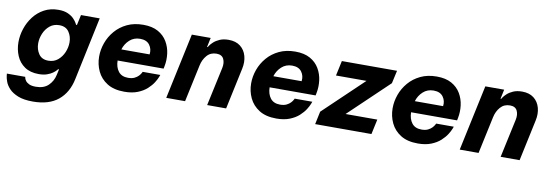

<svg xmlns="http://www.w3.org/2000/svg" viewBox="-58 -926 4358 1525"><g transform="rotate(10 2120.5 -163.5)"><path d="M239 213Q165 213 119 194.5Q73 176 47.5 149Q22 122 12 94.5Q2 67 0 48.5Q-2 30 -2 30H146Q146 30 148 39.5Q150 49 159 61.5Q168 74 187.5 83.5Q207 93 242 93Q306 93 342.5 58Q379 23 390 -29L400 -75H393Q393 -75 384.5 -65Q376 -55 358 -42Q340 -29 312.5 -19.5Q285 -10 247 -10Q178 -10 133 -41Q88 -72 66.5 -123Q45 -174 45 -232Q45 -287 63 -341.5Q81 -396 115.5 -441Q150 -486 200 -513Q250 -540 315 -540Q361 -540 391.5 -526Q422 -512 439.5 -493.5Q457 -475 464.5 -461Q472 -447 472 -447H479L497 -530H648L541 -23Q518 90 443 151.5Q368 213 239 213ZM304 -128Q349 -128 380.5 -154.5Q412 -181 428.5 -220.5Q445 -260 445 -300Q445 -348 420 -384.5Q395 -421 342 -421Q297 -421 265.5 -395Q234 -369 217.5 -329.5Q201 -290 201 -250Q201 -202 226 -165Q251 -128 304 -128Z M941 10Q856 10 802 -24Q748 -58 722 -113Q696 -168 696 -231Q696 -287 715.5 -341.5Q735 -396 773.5 -441Q812 -486 868.5 -513Q925 -540 999 -540Q1071 -540 1118.5 -513.5Q1166 -487 1192 -443Q1218 -399 1224.5 -347Q1231 -295 1221 -245L1217 -225H846Q847 -171 873 -137.5Q899 -104 951 -104Q982 -104 1002.5 -114Q1023 -124 1035 -137Q1047 -150 1052.5 -160.5Q1058 -171 1058 -171H1200Q1200 -171 1193 -152.5Q1186 -134 1169 -107Q1152 -80 1122.5 -53Q1093 -26 1048 -8Q1003 10 941 10ZM860 -317H1088Q1094 -360 1070 -393Q1046 -426 993 -426Q943 -426 908.5 -394.5Q874 -363 860 -317Z M1278 0 1391 -530H1543L1527 -454H1532Q1532 -454 1540.5 -467Q1549 -480 1567.5 -497Q1586 -514 1615.5 -527Q1645 -540 1687 -540Q1745 -540 1781.5 -511.5Q1818 -483 1831 -435.5Q1844 -388 1832 -333L1761 0H1608L1675 -311Q1684 -354 1669 -384.5Q1654 -415 1611 -415Q1563 -415 1533.5 -381Q1504 -347 1494 -299L1430 0Z M2167 10Q2082 10 2028 -24Q1974 -58 1948 -113Q1922 -168 1922 -231Q1922 -287 1941.5 -341.5Q1961 -396 1999.5 -441Q2038 -486 2094.5 -513Q2151 -540 2225 -540Q2297 -540 2344.5 -513.5Q2392 -487 2418 -443Q2444 -399 2450.5 -347Q2457 -295 2447 -245L2443 -225H2072Q2073 -171 2099 -137.5Q2125 -104 2177 -104Q2208 -104 2228.5 -114Q2249 -124 2261 -137Q2273 -150 2278.5 -160.5Q2284 -171 2284 -171H2426Q2426 -171 2419 -152.5Q2412 -134 2395 -107Q2378 -80 2348.5 -53Q2319 -26 2274 -8Q2229 10 2167 10ZM2086 -317H2314Q2320 -360 2296 -393Q2272 -426 2219 -426Q2169 -426 2134.5 -394.5Q2100 -363 2086 -317Z M2479 0 2501 -104 2821 -409H2575L2601 -530H3046L3023 -426L2703 -121H2959L2933 0Z M3308 10Q3223 10 3169 -24Q3115 -58 3089 -113Q3063 -168 3063 -231Q3063 -287 3082.5 -341.5Q3102 -396 3140.5 -441Q3179 -486 3235.5 -513Q3292 -540 3366 -540Q3438 -540 3485.5 -513.5Q3533 -487 3559 -443Q3585 -399 3591.5 -347Q3598 -295 3588 -245L3584 -225H3213Q3214 -171 3240 -137.5Q3266 -104 3318 -104Q3349 -104 3369.5 -114Q3390 -124 3402 -137Q3414 -150 3419.5 -160.5Q3425 -171 3425 -171H3567Q3567 -171 3560 -152.5Q3553 -134 3536 -107Q3519 -80 3489.5 -53Q3460 -26 3415 -8Q3370 10 3308 10ZM3227 -317H3455Q3461 -360 3437 -393Q3413 -426 3360 -426Q3310 -426 3275.5 -394.5Q3241 -363 3227 -317Z M3645 0 3758 -530H3910L3894 -454H3899Q3899 -454 3907.5 -467Q3916 -480 3934.5 -497Q3953 -514 3982.5 -527Q4012 -540 4054 -540Q4112 -540 4148.5 -511.5Q4185 -483 4198 -435.5Q4211 -388 4199 -333L4128 0H3975L4042 -311Q4051 -354 4036 -384.5Q4021 -415 3978 -415Q3930 -415 3900.5 -381Q3871 -347 3861 -299L3797 0Z"/></g></svg>

Font: Be Vietnam Pro
Style: Bold Italic
Weight: 700
Italic angle: -12°
Designer: Lam Bao, Tony Le, Vietanh Nguyen
Foundry: Yellow Type Foundry
Version: Version 1.002; ttfautohint (v1.8.3)